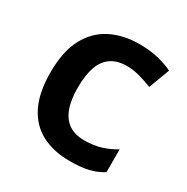

<svg xmlns="http://www.w3.org/2000/svg" viewBox="-134 -667 770 792"><g transform="rotate(30 250.5 -271.0)"><path d="M300 10Q223 10 166.5 -19.5Q110 -49 79.5 -110.5Q49 -172 49 -268Q49 -368 82.5 -430.5Q116 -493 175 -522.5Q234 -552 310 -552Q361 -552 401 -542Q441 -532 469 -518L432 -419Q401 -431 370 -439.5Q339 -448 310 -448Q265 -448 235.5 -428Q206 -408 192 -368.5Q178 -329 178 -269Q178 -211 192.5 -172Q207 -133 236 -113.5Q265 -94 308 -94Q354 -94 389 -105Q424 -116 455 -135V-26Q424 -7 388.5 1.5Q353 10 300 10Z"/></g></svg>

Font: Noto Sans Devanagari SemiBold
Style: Regular
Weight: 600
Version: Version 2.003